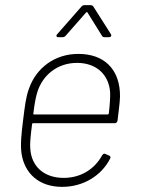

<svg xmlns="http://www.w3.org/2000/svg" viewBox="-20 -720 552 748"><path d="M321 -671 377 -581C379 -576 384 -575 389 -575H404C412 -575 416 -581 412 -587L344 -694C342 -698 337 -700 332 -700H310C305 -700 300 -698 297 -694L203 -587C197 -581 200 -575 207 -575H223C228 -575 233 -577 236 -581L315 -671C317 -674 320 -673 321 -671ZM228 -27C150 -27 102 -73 98 -141C96 -159 99 -191 105 -236C105 -239 107 -240 109 -240H427C433 -240 437 -244 438 -251C446 -318 449 -337 447 -363C441 -451 386 -510 285 -510C193 -510 121 -455 93 -375C81 -343 77 -308 70 -252C63 -196 59 -155 64 -121C76 -44 132 8 222 8C306 8 376 -37 409 -102C412 -108 410 -112 405 -114L391 -120C386 -123 382 -121 378 -115C349 -62 296 -27 228 -27ZM280 -475C357 -475 404 -428 409 -361C410 -345 408 -313 404 -278C403 -275 401 -274 399 -274H113C111 -274 109 -275 110 -278C114 -314 120 -345 126 -363C147 -428 204 -475 280 -475Z"/></svg>

Font: Barlow ExtraLight
Style: Italic
Weight: 275
Italic angle: -7°
Designer: Jeremy Tribby
Foundry: Tribby Type
Version: Version 1.422;hotconv 1.0.109;makeotfexe 2.5.65596